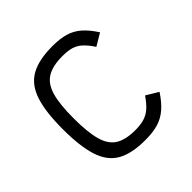

<svg xmlns="http://www.w3.org/2000/svg" viewBox="-169 -778 938 938"><g transform="rotate(-45 300.0 -309.0)"><path d="M318 14Q224.5 14 170.5 -16.8Q116.5 -47.5 93.5 -118.5Q70.5 -189.5 70.5 -309Q70.5 -429 94 -499.8Q117.5 -570.5 172.2 -601.2Q227 -632 322 -632Q374 -632 410.5 -621.2Q447 -610.5 476.2 -585Q505.5 -559.5 534 -515L471 -477.5Q449 -511 428.8 -529.5Q408.5 -548 383.8 -555.5Q359 -563 322 -563Q254.5 -563 216 -539.8Q177.5 -516.5 161.5 -461.5Q145.5 -406.5 145.5 -309Q145.5 -212.5 161 -157Q176.5 -101.5 214.2 -78.2Q252 -55 318 -55Q354.5 -55 380.2 -62.8Q406 -70.5 427.2 -89.2Q448.5 -108 471.5 -141.5L534 -104Q505 -60 475 -34Q445 -8 408 3Q371 14 318 14Z"/></g></svg>

Font: Victor Mono Thin
Style: Regular
Weight: 100
Monospace: yes
Designer: Rune Bjørnerås
Version: Version 1.561;gftools[0.9.30]